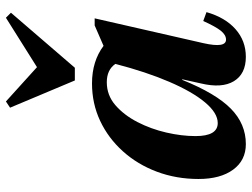

<svg xmlns="http://www.w3.org/2000/svg" viewBox="-121 -716 851 649"><g transform="rotate(-90 304.5 -391.5)"><path d="M142 14Q87 14 55.5 -29Q24 -72 24 -146Q24 -221 48.5 -286.5Q73 -352 117.5 -401.5Q162 -451 220.5 -478.5Q279 -506 347 -506Q422 -506 474 -467L543 -497H567L483 -129Q466 -53 495 -53Q511 -53 525 -70.5Q539 -88 558 -130L588 -119Q570 -56 530.5 -21Q491 14 437 14Q379 14 354.5 -26.5Q330 -67 347 -138L361 -201H359Q313 -87 261.5 -36.5Q210 14 142 14ZM169 -156Q169 -81 213 -81Q247 -81 283 -124Q319 -167 352.5 -245Q386 -323 413 -427Q393 -456 351 -456Q307 -456 273.5 -427Q240 -398 216.5 -352.5Q193 -307 181 -255Q169 -203 169 -156ZM357 -564 265 -783 286 -797 402 -692 569 -797 586 -780 400 -564Z"/></g></svg>

Font: Platypi SemiBold
Style: Italic
Weight: 600
Italic angle: -13°
Designer: David Sargent
Foundry: Bolt Cutter Type
Version: Version 1.200; ttfautohint (v1.8.4.7-5d5b)